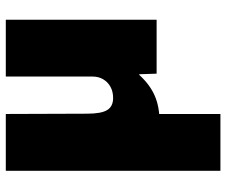

<svg xmlns="http://www.w3.org/2000/svg" viewBox="-79 -481 780 662"><g transform="rotate(-90 311.0 -150.0)"><path d="M53 220V-520H249L250 -240Q250 -191 262.5 -170.5Q275 -150 304 -150Q326 -150 342.5 -159Q359 -168 368.5 -184Q378 -200 378 -220V-520H574V0H388L386 -60H384Q350 -23 312 -6.5Q274 10 224 10Q184 10 151 -1L249 -81V220Z"/></g></svg>

Font: M PLUS 2 Thin Black
Style: Regular
Weight: 900
Version: Version 1.001